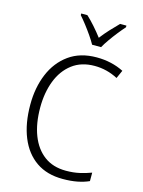

<svg xmlns="http://www.w3.org/2000/svg" viewBox="-139 -1027 830 1116"><g transform="rotate(15 276.0 -468.5)"><path d="M362 -673Q282 -673 227.5 -631.5Q173 -590 145.5 -518.5Q118 -447 118 -358Q118 -262 145.5 -191Q173 -120 226 -80.5Q279 -41 357 -41Q402 -41 439 -49.5Q476 -58 508 -70V-19Q477 -5 438.5 2.5Q400 10 351 10Q256 10 191 -35Q126 -80 92 -163Q58 -246 58 -359Q58 -462 92.5 -544.5Q127 -627 194.5 -675.5Q262 -724 361 -724Q451 -724 524 -687L502 -638Q436 -673 362 -673ZM315 -788Q303 -810 284 -837.5Q265 -865 244.5 -891.5Q224 -918 207 -937V-947H244Q268 -925 294 -895.5Q320 -866 342 -837Q365 -867 390 -894Q415 -921 441 -947H479V-937Q461 -917 440 -890.5Q419 -864 400 -837Q381 -810 369 -788Z"/></g></svg>

Font: Noto Sans Myanmar UI SemiCondensed Light
Style: Regular
Weight: 300
Width: 4
Designer: Monotype Design Team
Foundry: Monotype Imaging Inc.
Version: Version 2.103; ttfautohint (v1.8.4.7-5d5b)